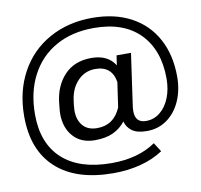

<svg xmlns="http://www.w3.org/2000/svg" viewBox="-91 -782 1099 1049"><g transform="rotate(-10 459.0 -258.0)"><path d="M621 -165Q620 -158 620 -145Q620 -80 680 -80Q724 -80 758 -107.5Q792 -135 811 -182.5Q830 -230 830 -289Q830 -448 740.5 -539Q651 -630 486 -630Q365 -630 275.5 -580Q186 -530 137 -437Q88 -344 88 -220Q88 -59 183 27.5Q278 114 456 114Q603 114 700 47L732 97Q678 133 607.5 151.5Q537 170 456 170Q250 170 139 69Q28 -32 28 -220Q28 -358 86 -464Q144 -570 248.5 -628Q353 -686 486 -686Q611 -686 701.5 -637.5Q792 -589 840.5 -499.5Q889 -410 889 -289Q889 -215 862.5 -155Q836 -95 787.5 -60Q739 -25 675 -25Q620 -25 592 -46.5Q564 -68 557 -99Q529 -63 488 -44Q447 -25 387 -25Q311 -25 267.5 -73.5Q224 -122 224 -200L225 -220Q227 -246 229 -260Q239 -353 294.5 -412Q350 -471 444 -471Q536 -471 575 -407L583 -461H663ZM562 -317Q547 -408 455 -408Q398 -408 358.5 -367.5Q319 -327 310 -263L306 -234Q304 -214 304 -204Q304 -151 331.5 -119.5Q359 -88 410 -88Q457 -88 489.5 -110.5Q522 -133 542 -179Z"/></g></svg>

Font: KoHo Medium
Style: Regular
Weight: 500
Version: Version 1.000; ttfautohint (v1.6)